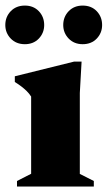

<svg xmlns="http://www.w3.org/2000/svg" viewBox="-40 -686 396 706"><path d="M260 -459.5 253.5 -344V-46.5L305 -20.5V0H22.5V-20.5L74.5 -47V-331Q67 -342.5 57.8 -351.5Q48.5 -360.5 38 -368.5Q27.5 -376.5 14.5 -384.5V-405.5L232.5 -459.5ZM51.5 -523.5Q19.5 -523.5 -0.5 -544.2Q-20.5 -565 -20.5 -594Q-20.5 -624 -0.5 -644.8Q19.5 -665.5 51.5 -665.5Q83 -665.5 102.8 -644.8Q122.5 -624 122.5 -594Q122.5 -565 102.8 -544.2Q83 -523.5 51.5 -523.5ZM264 -523.5Q232.5 -523.5 212.5 -544.2Q192.5 -565 192.5 -594Q192.5 -624 212.5 -644.8Q232.5 -665.5 264 -665.5Q296 -665.5 315.8 -644.8Q335.5 -624 335.5 -594Q335.5 -565 315.8 -544.2Q296 -523.5 264 -523.5Z"/></svg>

Font: Newsreader 24pt ExtraBold
Style: Regular
Weight: 800
Designer: Hugues Gentile
Foundry: Production Type
Version: Version 1.003